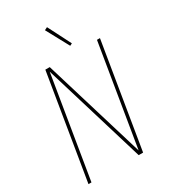

<svg xmlns="http://www.w3.org/2000/svg" viewBox="-227 -1061 1030 1169"><g transform="rotate(-30 288.0 -477.0)"><path d="M40 0H61L178 -711L393 0H424L545 -735H524L407 -25L192 -735H161ZM365 -785 381 -793 299 -954 279 -944Z"/></g></svg>

Font: Iosevka Sparkle Thin
Style: Italic
Weight: 100
Italic angle: -9°
Designer: Belleve Invis
Foundry: Belleve Invis
Version: Version 4.5.0; ttfautohint (v1.8.3)